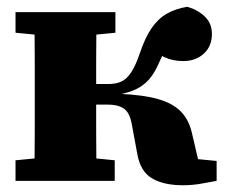

<svg xmlns="http://www.w3.org/2000/svg" viewBox="-20 -536 676 569"><path d="M26 0V-61L129 -71H220L320 -61V0ZM26 -439V-500H322V-439L220 -429H129ZM82 0Q82 -31 82.5 -68Q83 -105 83 -144Q83 -183 83 -217V-283Q83 -317 83 -356Q83 -395 82.5 -433Q82 -471 82 -500H266Q266 -471 265.5 -433Q265 -395 265 -355.5Q265 -316 265 -280V-226Q265 -188 265 -147Q265 -106 265.5 -68.5Q266 -31 266 0ZM387 -79 370 -171Q366 -191 358 -203Q350 -215 335 -220.5Q320 -226 298 -226H213V-287H301Q324 -287 340 -294.5Q356 -302 369 -322Q382 -342 394 -377Q410 -425 429.5 -453Q449 -481 474.5 -495.5Q500 -510 535 -516Q566 -507 587 -487Q608 -467 608 -435Q608 -399 584 -377Q560 -355 523 -355Q492 -355 467.5 -366.5Q443 -378 423 -397L504 -440Q488 -418 475 -396.5Q462 -375 449 -345Q437 -318 421.5 -300.5Q406 -283 385 -272.5Q364 -262 333 -256V-258Q404 -255 448 -242.5Q492 -230 516 -205.5Q540 -181 549 -141L580 -8L457 -75L622 -59V0Q605 3 578 8Q551 13 522 13Q465 13 430.5 -7.5Q396 -28 387 -79Z"/></svg>

Font: Source Serif 4 ExtraBold
Style: Regular
Weight: 800
Designer: Frank Grießhammer
Foundry: Adobe Systems Incorporated
Version: Version 4.004;hotconv 1.0.116;makeotfexe 2.5.65601